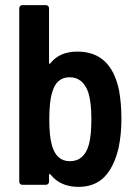

<svg xmlns="http://www.w3.org/2000/svg" viewBox="-20 -720 538 748"><path d="M453 -257Q453 -196 442 -144Q424 -68 386 -30Q348 8 286 8Q215 8 177 -40Q175 -43 173 -42Q171 -41 171 -38V-12Q171 -7 167.5 -3.5Q164 0 159 0H67Q62 0 58.5 -3.5Q55 -7 55 -12V-688Q55 -693 58.5 -696.5Q62 -700 67 -700H159Q164 -700 167.5 -696.5Q171 -693 171 -688V-475Q171 -472 173 -471.5Q175 -471 177 -474Q212 -519 282 -519Q413 -519 444 -367Q453 -316 453 -257ZM336 -256Q336 -321 324 -360Q303 -419 251 -419Q199 -419 183 -359Q172 -324 172 -256Q172 -190 182 -155Q199 -92 252 -92Q308 -92 326 -156Q336 -191 336 -256Z"/></svg>

Font: Barlow Semi Condensed SemiBold
Style: Regular
Weight: 600
Width: 4
Designer: Jeremy Tribby
Foundry: Tribby Type
Version: Version 1.408